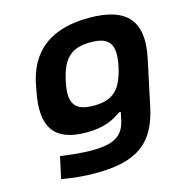

<svg xmlns="http://www.w3.org/2000/svg" viewBox="-106 -604 847 903"><g transform="rotate(-15 317.5 -152.0)"><path d="M83 -256 81 -244C44 -66 106 9 258 9C348 9 393 -17 430 -43H438L430 -5C415 62 377 97 262 97C214 97 157 91 108 84L85 190C149 201 197 205 250 205C458 205 543 134 578 -31L625 -252C662 -426 594 -509 408 -509C228 -509 113 -433 83 -256ZM225 -248 226 -252C248 -354 290 -396 385 -396C476 -396 505 -358 483 -252L482 -248C459 -146 419 -104 324 -104C232 -104 203 -142 225 -248Z"/></g></svg>

Font: LT Wave Bold
Style: Italic
Weight: 700
Designer: Daniel Lyons
Version: Version 2.5 (Glyphs App)